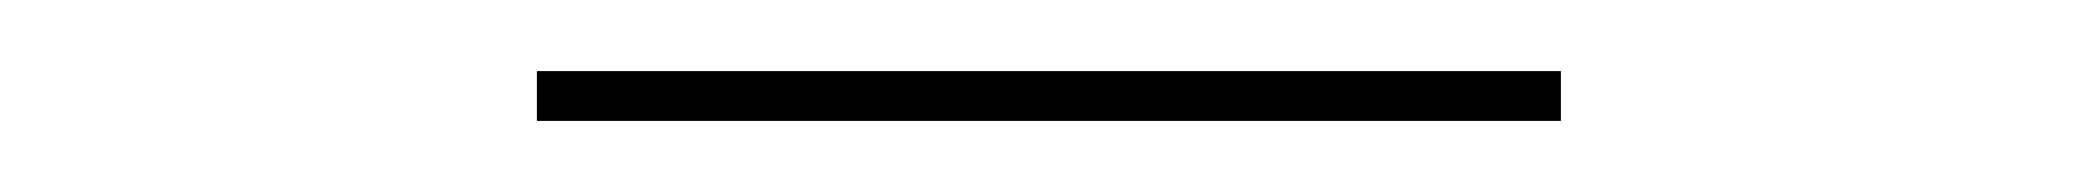

<svg xmlns="http://www.w3.org/2000/svg" viewBox="-20 -639 590 54"><path d="M419 -605H131V-619H419Z"/></svg>

Font: Work Sans Hairline
Style: Regular
Weight: 400
Designer: Wei Huang
Foundry: Wei Huang
Version: Version 1.032